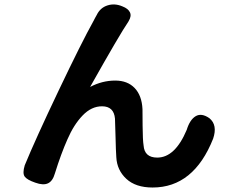

<svg xmlns="http://www.w3.org/2000/svg" viewBox="-20 -794 1040 852"><path d="M89.8 -60.5Q136.7 -174.8 239.7 -391.1Q342.8 -607.4 394.5 -700.2Q396.5 -705.1 401.9 -714.4Q407.2 -723.6 409.2 -727.5Q424.8 -759.8 457 -770Q489.3 -780.3 523.4 -765.6Q548.8 -755.9 556.6 -739.3Q564.5 -722.7 550.8 -700.2Q550.8 -699.2 550.3 -699.2Q549.8 -699.2 549.8 -698.2Q511.7 -642.6 379.9 -408.2Q433.6 -436.5 491.2 -436.5Q545.9 -436.5 577.6 -403.3Q609.4 -370.1 612.3 -309.6Q612.3 -300.8 612.8 -236.3Q613.3 -171.9 617.2 -148.4Q621.1 -94.7 677.7 -94.7Q756.8 -94.7 808.6 -217.8Q822.3 -262.7 848.1 -278.3Q874 -293.9 909.2 -269.5Q946.3 -239.3 925.8 -178.7Q839.8 38.1 657.2 38.1Q582 38.1 540.5 -0.5Q499 -39.1 496.1 -96.7Q494.1 -124 492.7 -186.5Q491.2 -249 490.2 -267.6Q485.4 -322.3 432.6 -322.3Q385.7 -322.3 346.7 -281.7Q307.6 -241.2 279.3 -175.8Q251 -112.3 223.6 -24.4Q213.9 9.8 192.9 19.5Q171.9 29.3 136.7 16.6Q99.6 3.9 89.4 -10.7Q79.1 -25.4 89.8 -60.5Z"/></svg>

Font: GenSenMaruGothic TW TTF Bold
Style: Regular
Weight: 700
Version: Version 1.301